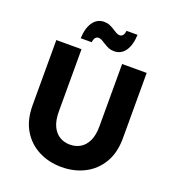

<svg xmlns="http://www.w3.org/2000/svg" viewBox="-158 -1012 1040 1146"><g transform="rotate(20 362.0 -439.0)"><path d="M75 -275V-690H235V-295Q235 -238 252 -202Q269 -166 298 -148.5Q327 -131 364 -131Q401 -131 430 -148.5Q459 -166 476 -202Q493 -238 493 -295V-690H649V-275Q649 -183 611 -119Q573 -55 508 -21.5Q443 12 362 12Q282 12 216.5 -21.5Q151 -55 113 -119Q75 -183 75 -275ZM208 -750Q211 -817 237.5 -853.5Q264 -890 307 -890Q327 -890 343 -883.3Q359 -876.5 372 -868Q385 -859.5 397 -852.7Q409 -846 420 -846Q431 -846 439 -854.4Q447 -862.8 450 -885H520Q517 -818 491 -781.5Q465 -745 421 -745Q401 -745 385 -751.7Q369 -758.5 356 -767Q343 -775.5 331 -782.3Q319 -789 308 -789Q298 -789 289.5 -781Q281 -773 278 -750Z"/></g></svg>

Font: Radio Canada
Style: Regular
Weight: 400
Designer: Charles Daoud, Etienne Aubert Bonn, Alexandre Saumier Demers, Jacques Le Bailly
Foundry: Radio-Canada
Version: Version 2.104;gftools[0.9.28.dev5+ged2979d]